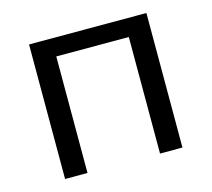

<svg xmlns="http://www.w3.org/2000/svg" viewBox="-77 -578 739 670"><g transform="rotate(-15 292.0 -243.0)"><path d="M80 0V-486H504V0H423V-421H161V0Z"/></g></svg>

Font: NunitoSans1
Style: Book
Weight: 400
Designer: Vernon Adams
Foundry: Vernon Adams
Version: Version 3.101;gftools[0.9.27]